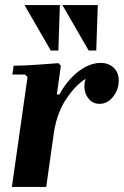

<svg xmlns="http://www.w3.org/2000/svg" viewBox="-20 -740 490 760"><path d="M27 0 89 -435 79 -445H29L34 -480Q73 -480 122 -483.5Q171 -487 211 -490L221 -480L205 -366H215Q235 -403 261.5 -431Q288 -459 318 -475Q348 -491 378 -491Q410 -491 430 -472Q450 -453 450 -421Q450 -386 428 -357.5Q406 -329 374 -329Q347 -329 330.5 -349.5Q314 -370 314 -398Q314 -413 319 -428Q281 -405 244 -351Q207 -297 194 -220L163 0ZM77 -720H217L211 -540H181ZM227 -720H367L361 -540H331Z"/></svg>

Font: Brygada 1918
Style: Bold Italic
Weight: 700
Italic angle: -8°
Designer: Mateusz Machalski | Borys Kosmynka | Przemek Hoffer
Foundry: NIEPODLEGLA 2018
Version: Version 3.006